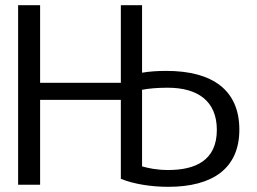

<svg xmlns="http://www.w3.org/2000/svg" viewBox="-20 -712 995 742"><path d="M447 -21V-326H135V2H50V-692H135V-392H447V-692H529V-431C557 -436 589 -438 623 -438C801 -438 905 -364 905 -211C905 -62 803 10 630 10C564 10 495 -1 447 -21ZM818 -210C818 -321 745 -373 628 -373C588 -373 555 -370 529 -365V-69C554 -62 586 -55 630 -55C734 -55 818 -91 818 -210Z"/></svg>

Font: Repo Regular
Style: Regular
Weight: 400
Designer: Stefan Peev
Foundry: Context Ltd
Version: Version 1.502